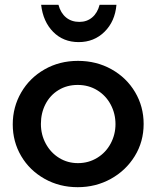

<svg xmlns="http://www.w3.org/2000/svg" viewBox="-20 -767 650 798"><path d="M577 -252Q577 -324 541.5 -384Q506 -444 443.5 -479Q381 -514 304 -514Q227 -514 165 -478.5Q103 -443 68 -382.5Q33 -322 33 -250Q33 -178 68 -118.5Q103 -59 165 -24Q227 11 303 11Q378 11 440.5 -23.5Q503 -58 540 -118Q577 -178 577 -252ZM460 -251Q460 -208 440 -170.5Q420 -133 384 -111Q348 -89 304 -89Q261 -89 226 -110.5Q191 -132 170.5 -169.5Q150 -207 150 -252Q150 -297 169 -334Q188 -371 223 -392.5Q258 -414 303 -414Q348 -414 384 -392Q420 -370 440 -332.5Q460 -295 460 -251ZM310 -676Q277 -676 254.5 -694.5Q232 -713 223 -747H151Q159 -677 201 -634.5Q243 -592 307 -592Q371 -592 414.5 -635Q458 -678 464 -747H394Q385 -713 363 -694.5Q341 -676 310 -676Z"/></svg>

Font: Geom Medium
Style: Bold
Weight: 500
Version: Version 1.102